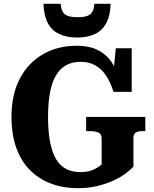

<svg xmlns="http://www.w3.org/2000/svg" viewBox="-20 -966 804 1003"><path d="M677 -243V-96Q660 -77 632.5 -57Q605 -37 567.5 -20.5Q530 -4 485 6.5Q440 17 389 17Q309 17 245 -7.5Q181 -32 135 -79Q89 -126 64.5 -195.5Q40 -265 40 -355Q40 -445 65.5 -514Q91 -583 137.5 -630.5Q184 -678 245.5 -702.5Q307 -727 380 -727Q449 -727 495 -702.5Q541 -678 569 -632Q597 -586 609 -522L569 -552L585 -714H668V-486H573Q558 -535 534.5 -570.5Q511 -606 478 -624.5Q445 -643 401 -643Q358 -643 326.5 -626Q295 -609 273.5 -574Q252 -539 241.5 -484.5Q231 -430 231 -355Q231 -277 242 -222Q253 -167 274 -133Q295 -99 326.5 -83Q358 -67 399 -67Q429 -67 450.5 -73.5Q472 -80 487 -89.5Q502 -99 511 -107V-243Q511 -267 493 -274Q475 -281 448 -281H430V-355H739V-281H725Q702 -281 689.5 -274Q677 -267 677 -243ZM383 -770Q438 -770 476.5 -788.5Q515 -807 535.5 -846Q556 -885 558 -946H473Q471 -919 462 -904Q453 -889 435 -882.5Q417 -876 385 -876Q354 -876 335.5 -882.5Q317 -889 308 -904Q299 -919 297 -946H207Q209 -885 229.5 -846Q250 -807 289 -788.5Q328 -770 383 -770Z"/></svg>

Font: Roboto Serif SemiCondensed
Style: Bold
Weight: 700
Width: 4
Designer: Greg Gazdowicz
Foundry: Commercial Type
Version: Version 1.007